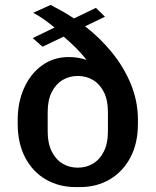

<svg xmlns="http://www.w3.org/2000/svg" viewBox="-20 -751 633 781"><path d="M288 10Q220 10 166.5 -21Q113 -52 82.5 -110Q52 -168 52 -247V-264Q52 -335 78 -393Q104 -451 151 -485Q198 -519 260 -519Q279 -519 297.5 -516Q316 -513 332 -507Q315 -530 290 -555Q265 -580 239 -602L153 -561L113 -596L202 -639Q180 -657 157.5 -673Q135 -689 115 -699L186 -731Q209 -719 233 -705.5Q257 -692 281 -676L370 -719L407 -683L326 -644Q386 -598 435 -538Q484 -478 512.5 -408.5Q541 -339 541 -264V-247Q541 -168 510.5 -110.5Q480 -53 427 -21.5Q374 10 305 10ZM296 -69Q331 -69 358.5 -85.5Q386 -102 402.5 -135Q419 -168 419 -215V-296Q419 -344 402.5 -376.5Q386 -409 358.5 -425.5Q331 -442 296 -442Q262 -442 234.5 -425.5Q207 -409 190.5 -376.5Q174 -344 174 -296V-215Q174 -168 190.5 -135Q207 -102 234.5 -85.5Q262 -69 296 -69Z"/></svg>

Font: Chivo Medium Medium
Style: Regular
Weight: 500
Version: Version 2.002